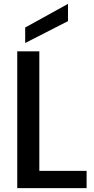

<svg xmlns="http://www.w3.org/2000/svg" viewBox="-20 -971 487 991"><path d="M69 0ZM69 0ZM427 0H69V-706H183V-89H427ZM110 -749V-829L331 -951V-862Z"/></svg>

Font: Ulagadi Sans Medium
Style: Regular
Weight: 500
Designer: Ninad Kale (Devanagari), Jonny Pinhorn (Latin)
Foundry: Indian Type Foundry
Version: Version 3.01;March 29, 2020;FontCreator 12.0.0.2522 64-bit; 